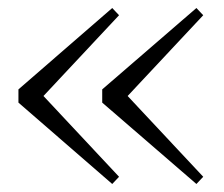

<svg xmlns="http://www.w3.org/2000/svg" viewBox="-20 -511 560 479"><path d="M260 -52 26 -255V-288L260 -491L277 -473L73 -255V-288L277 -70ZM470 -52 235 -255V-288L470 -491L487 -473L283 -255V-288L487 -70Z"/></svg>

Font: Noto Serif JP ExtraLight
Style: Regular
Weight: 200
Designer: Ryoko NISHIZUKA  (kana & ideographs); Frank Grießhammer (Latin, Greek & Cyrillic); Wenlong ZHANG  (bopomofo); Sandoll Co
Foundry: Adobe
Version: Version 2.002-H1;hotconv 1.1.0;makeotfexe 2.6.0